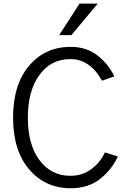

<svg xmlns="http://www.w3.org/2000/svg" viewBox="-20 -1003 686 1041"><path d="M50.8 -365.2Q50.8 -543.9 137.7 -646.5Q224.6 -749 363.3 -749Q449.2 -749 509.3 -701.7Q569.3 -654.3 599.6 -588.9L533.2 -565.4Q467.8 -682.6 361.3 -682.6Q255.9 -682.6 193.4 -596.2Q130.9 -509.8 130.9 -365.2Q130.9 -218.8 194.3 -134.3Q257.8 -49.8 361.3 -49.8Q426.8 -49.8 475.6 -86.4Q524.4 -123 548.8 -176.8L619.1 -154.3Q585.9 -83 522.5 -32.7Q459 17.6 363.3 17.6Q225.6 17.6 138.2 -84.5Q50.8 -186.5 50.8 -365.2ZM300.8 -812.5 411.1 -983.4H509.8L367.2 -812.5Z"/></svg>

Font: Gothic A1
Style: Regular
Weight: 400
Designer: HanYang I&C Co.,Ltd.
Foundry: HanYang I&C Co.,Ltd.
Version: Version 2.50